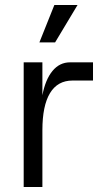

<svg xmlns="http://www.w3.org/2000/svg" viewBox="-20 -750 413 770"><path d="M150 -500V-368Q162 -431 190.5 -465.5Q219 -500 261 -500H353V-427H271Q211 -427 180.5 -376.5Q150 -326 150 -228V0H75V-500ZM291 -730 201 -580H138L198 -730Z"/></svg>

Font: MedMera Sans
Style: Regular
Weight: 400
Designer: Kasper Nordkvist
Foundry: UNCUT.wtf
Version: Version 1.300